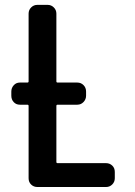

<svg xmlns="http://www.w3.org/2000/svg" viewBox="-20 -750 540 770"><path d="M59.6 -330.1Q44.9 -330.1 35.2 -340.3Q25.4 -350.6 25.4 -366.2V-382.8Q25.4 -397.5 35.2 -408.2Q44.9 -418.9 59.6 -418.9H89.8Q94.7 -418.9 94.7 -423.8V-695.3Q94.7 -710 105 -720.2Q115.2 -730.5 129.9 -730.5H170.9Q185.5 -730.5 195.8 -720.2Q206.1 -710 206.1 -695.3V-423.8Q206.1 -418.9 210.9 -418.9H290Q304.7 -418.9 314.9 -408.7Q325.2 -398.4 325.2 -382.8V-366.2Q325.2 -351.6 314.9 -340.8Q304.7 -330.1 290 -330.1H210.9Q206.1 -330.1 206.1 -325.2V-100.6Q206.1 -95.7 210.9 -95.7H405.3Q419.9 -95.7 430.2 -85.9Q440.4 -76.2 440.4 -60.5V-35.2Q440.4 -20.5 430.2 -10.3Q419.9 0 405.3 0H129.9Q115.2 0 105 -9.8Q94.7 -19.5 94.7 -35.2V-325.2Q94.7 -330.1 89.8 -330.1Z"/></svg>

Font: Rounded-L Mgen+ 1m medium
Style: Regular
Weight: 500
Designer: [Source Han Sans]
Ryoko NISHIZUKA  (kana & ideographs); Paul D. Hunt (Latin, Greek & Cyrillic); Wenlong ZHANG  (bopomofo
Version: Version 1.059.20150602